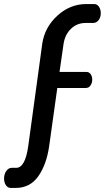

<svg xmlns="http://www.w3.org/2000/svg" viewBox="-93 -788 516 945"><path d="M220 -573 200 -434H332Q346 -434 353.5 -422.5Q361 -411 361 -396Q361 -380 352.5 -367.5Q344 -355 330 -355H189L149 -69Q136 22 95.5 79.5Q55 137 -16 137H-40Q-55 137 -64 123.5Q-73 110 -73 91Q-73 69 -62 53.5Q-51 38 -35 38H-13Q31 38 46 -69L115 -573Q127 -654 189.5 -711Q252 -768 331 -768H371Q385 -768 394 -755Q403 -742 403 -723Q403 -702 392 -688.5Q381 -675 366 -675H329Q286 -675 256.5 -646.5Q227 -618 220 -573Z"/></svg>

Font: AkaAcidDosis
Style: SemiBold
Weight: 600
Designer: Edgar Tolentino, Pablo Impallari, Igino Marini, Cyberella
Foundry: Edgar Tolentino, Pablo Impallari, Igino Marini, Cyberella
Version: Version 1.007